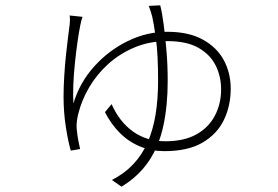

<svg xmlns="http://www.w3.org/2000/svg" viewBox="-20 -622 1040 719"><path d="M289 -559Q287 -554 285 -546Q283 -538 281 -529Q276 -505 270.5 -467Q265 -429 260.5 -385.5Q256 -342 254.5 -302Q253 -262 255 -235Q279 -314 333.5 -374Q388 -434 459 -468.5Q530 -503 606 -503Q687 -503 740 -473.5Q793 -444 818.5 -396Q844 -348 844 -290Q844 -226 818.5 -173Q793 -120 738.5 -88Q684 -56 595 -56Q547 -56 504.5 -73.5Q462 -91 429 -124Q396 -157 373 -202L398 -232Q427 -166 478 -129.5Q529 -93 599 -93Q669 -93 715 -118.5Q761 -144 784.5 -188.5Q808 -233 808 -287Q808 -336 787.5 -377Q767 -418 723 -443Q679 -468 607 -468Q540 -468 484 -444.5Q428 -421 385 -382Q342 -343 314 -295Q286 -247 274 -199Q271 -189 268.5 -173Q266 -157 267 -141Q268 -130 270 -115.5Q272 -101 275 -87.5Q278 -74 280 -64L245 -58Q235 -92 226.5 -147Q218 -202 218 -260Q218 -295 220.5 -336Q223 -377 227 -415.5Q231 -454 235 -484.5Q239 -515 241 -531Q242 -541 242 -548.5Q242 -556 241 -564ZM580 -602Q587 -575 593 -530Q599 -485 603.5 -431Q608 -377 608 -319Q608 -226 591.5 -150Q575 -74 536.5 -17.5Q498 39 435 77L399 52Q446 28 479 -7Q512 -42 532.5 -88.5Q553 -135 562.5 -192.5Q572 -250 572 -320Q572 -419 564 -476.5Q556 -534 550 -560Q547 -571 543.5 -582Q540 -593 537 -600Z"/></svg>

Font: Noto Sans SC Thin ExtraLight
Style: Regular
Weight: 250
Version: Version 2.004-H2;hotconv 1.0.118;makeotfexe 2.5.65603